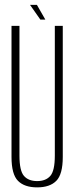

<svg xmlns="http://www.w3.org/2000/svg" viewBox="-20 -784 322 809"><path d="M136.5 5.5Q83 5.5 55.8 -22Q28.5 -49.5 28.5 -122.5V-675H62V-128Q62 -64.5 81 -42.8Q100 -21 136.5 -21Q173 -21 192 -42.8Q211 -64.5 211 -128V-675H244.5V-122.5Q244.5 -49.5 217.2 -22Q190 5.5 136.5 5.5ZM150 -701.5 106.5 -763.5H135.5L171 -701.5Z"/></svg>

Font: Anybody Condensed ExtraLight
Style: Regular
Weight: 200
Width: 3
Designer: Tyler Finck
Foundry: Etcetera Type Company
Version: Version 1.010; ttfautohint (v1.8.3) -l 8 -r 50 -G 200 -x 14 